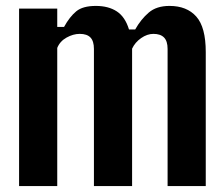

<svg xmlns="http://www.w3.org/2000/svg" viewBox="-20 -629 758 649"><path d="M44.5 0V-600H173.5V-538H196.5Q215.5 -572.5 237.8 -590.8Q260 -609 304 -609Q346.5 -609 374.8 -590.5Q403 -572 416 -529.5H437Q456.5 -564 482.8 -586.5Q509 -609 553 -609Q611.5 -609 643.5 -573Q675.5 -537 675.5 -453V0H546.5V-463.5Q546.5 -490 534.5 -502.2Q522.5 -514.5 498.5 -514.5Q477.5 -514.5 457 -500.2Q436.5 -486 426.5 -464.5V0H297.5V-463.5Q297.5 -490 285.8 -502.2Q274 -514.5 249.5 -514.5Q227.5 -514.5 205 -502Q182.5 -489.5 173.5 -467V0Z"/></svg>

Font: Big Shoulders Display Thin ExtraBold
Style: Regular
Weight: 800
Version: Version 2.002